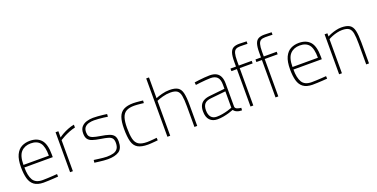

<svg xmlns="http://www.w3.org/2000/svg" viewBox="-21 -1494 4438 2258"><g transform="rotate(-20 2198.0 -365.0)"><path d="M246 9Q172 8 131 -22.5Q90 -53 74 -111Q58 -169 58 -250Q58 -349 85 -405.5Q112 -462 157.5 -485.5Q203 -509 260 -509Q352 -509 401 -454Q450 -399 450 -269V-236H95Q95 -133 127.5 -78Q160 -23 247 -23Q273 -23 306 -24.5Q339 -26 372 -28Q405 -30 429 -32L431 0Q407 2 374 4Q341 6 307 7.5Q273 9 246 9ZM95 -268H413Q413 -383 375.5 -430Q338 -477 260 -477Q185 -477 140 -429.5Q95 -382 95 -268Z M581 0V-500H616V-422Q635 -437 666 -454.5Q697 -472 735.5 -487.5Q774 -503 814 -510V-474Q778 -467 740.5 -452Q703 -437 670.5 -420Q638 -403 616 -389V0Z M1052 9Q1031 9 1001 6.5Q971 4 940.5 0Q910 -4 887 -7L891 -40Q914 -37 944 -33Q974 -29 1003 -26Q1032 -23 1050 -23Q1097 -23 1132 -32.5Q1167 -42 1186 -67.5Q1205 -93 1205 -141Q1205 -177 1191 -196.5Q1177 -216 1143.5 -226Q1110 -236 1050 -245Q992 -254 954.5 -266.5Q917 -279 899 -304Q881 -329 881 -375Q881 -428 907 -457Q933 -486 972.5 -497.5Q1012 -509 1052 -509Q1080 -509 1112 -506.5Q1144 -504 1174 -500.5Q1204 -497 1224 -494L1222 -461Q1200 -465 1170 -468.5Q1140 -472 1108.5 -474.5Q1077 -477 1052 -477Q1020 -477 989 -469Q958 -461 938 -439.5Q918 -418 918 -377Q918 -346 929.5 -327.5Q941 -309 972 -298Q1003 -287 1060 -278Q1126 -268 1166 -254.5Q1206 -241 1224 -216Q1242 -191 1242 -144Q1242 -56 1191.5 -23.5Q1141 9 1052 9Z M1556 9Q1473 9 1428.5 -16.5Q1384 -42 1367.5 -101.5Q1351 -161 1351 -261Q1351 -354 1371 -408Q1391 -462 1436.5 -485.5Q1482 -509 1556 -509Q1570 -509 1591.5 -507.5Q1613 -506 1636 -503.5Q1659 -501 1676 -499L1674 -467Q1657 -469 1635 -471.5Q1613 -474 1591.5 -475.5Q1570 -477 1556 -477Q1492 -477 1455.5 -456Q1419 -435 1403.5 -387.5Q1388 -340 1388 -261Q1388 -175 1400.5 -122.5Q1413 -70 1449 -46.5Q1485 -23 1556 -23Q1570 -23 1591.5 -24.5Q1613 -26 1636 -28Q1659 -30 1676 -32L1678 0Q1660 2 1637 4Q1614 6 1592 7.5Q1570 9 1556 9Z M1799 0V-730H1834V-470Q1863 -483 1912 -496Q1961 -509 2008 -509Q2076 -509 2111.5 -487Q2147 -465 2159.5 -411Q2172 -357 2172 -260V0H2137V-258Q2137 -343 2128 -390.5Q2119 -438 2091.5 -457.5Q2064 -477 2008 -477Q1959 -477 1910.5 -463.5Q1862 -450 1834 -437V0Z M2425 9Q2364 9 2329 -27.5Q2294 -64 2294 -137Q2294 -180 2308 -210Q2322 -240 2352.5 -258Q2383 -276 2432 -281L2622 -301V-353Q2622 -418 2594 -446.5Q2566 -475 2511 -475Q2485 -475 2450 -472Q2415 -469 2381 -465.5Q2347 -462 2322 -458L2319 -491Q2343 -495 2377 -499Q2411 -503 2446.5 -506Q2482 -509 2511 -509Q2562 -509 2594 -491.5Q2626 -474 2641.5 -439.5Q2657 -405 2657 -353V-65Q2659 -43 2682.5 -34Q2706 -25 2732 -23L2730 8Q2713 8 2697 5.5Q2681 3 2667 -3Q2655 -8 2645 -16Q2635 -24 2627 -34Q2605 -25 2571.5 -15Q2538 -5 2500 2Q2462 9 2425 9ZM2426 -23Q2461 -23 2497.5 -29.5Q2534 -36 2567 -45.5Q2600 -55 2622 -64V-269L2436 -250Q2378 -244 2354.5 -216.5Q2331 -189 2331 -137Q2331 -82 2355.5 -52.5Q2380 -23 2426 -23Z M2839 0V-468H2770V-500H2839V-561Q2839 -633 2852 -671.5Q2865 -710 2893 -724.5Q2921 -739 2966 -739Q2978 -739 3000 -738Q3022 -737 3040 -736.5Q3058 -736 3058 -736V-705Q3037 -706 3009 -706.5Q2981 -707 2966 -707Q2932 -707 2912 -695.5Q2892 -684 2883 -652Q2874 -620 2874 -560V-500H3036V-468H2874V0Z M3152 0V-468H3083V-500H3152V-561Q3152 -633 3165 -671.5Q3178 -710 3206 -724.5Q3234 -739 3279 -739Q3291 -739 3313 -738Q3335 -737 3353 -736.5Q3371 -736 3371 -736V-705Q3350 -706 3322 -706.5Q3294 -707 3279 -707Q3245 -707 3225 -695.5Q3205 -684 3196 -652Q3187 -620 3187 -560V-500H3349V-468H3187V0Z M3613 9Q3539 8 3498 -22.5Q3457 -53 3441 -111Q3425 -169 3425 -250Q3425 -349 3452 -405.5Q3479 -462 3524.5 -485.5Q3570 -509 3627 -509Q3719 -509 3768 -454Q3817 -399 3817 -269V-236H3462Q3462 -133 3494.5 -78Q3527 -23 3614 -23Q3640 -23 3673 -24.5Q3706 -26 3739 -28Q3772 -30 3796 -32L3798 0Q3774 2 3741 4Q3708 6 3674 7.5Q3640 9 3613 9ZM3462 -268H3780Q3780 -383 3742.5 -430Q3705 -477 3627 -477Q3552 -477 3507 -429.5Q3462 -382 3462 -268Z M3948 0V-500H3983V-460Q4002 -471 4031 -482Q4060 -493 4093.5 -501Q4127 -509 4158 -509Q4226 -509 4261.5 -487Q4297 -465 4309.5 -411Q4322 -357 4322 -260V0H4287V-258Q4287 -343 4278 -390.5Q4269 -438 4241.5 -457.5Q4214 -477 4158 -477Q4126 -477 4092.5 -469Q4059 -461 4030.5 -449.5Q4002 -438 3983 -427V0Z"/></g></svg>

Font: TitilliumWeb ExtraLight
Style: Regular
Weight: 400
Designer: Mohamed Gaber, Accademia di Belle Arti di Urbino and others
Foundry: Kief Type Foundry, Accademia di Belle Arti di Urbino and others
Version: Version 3.000; ttfautohint (v1.8.2)